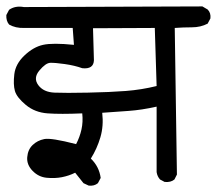

<svg xmlns="http://www.w3.org/2000/svg" viewBox="-23 -579 689 610"><path d="M258.8 10.7 242.2 2.9Q230.5 -11.7 215.8 -30.3Q196.3 -20.5 173.8 -16.1Q151.4 -11.7 125.5 -14.2Q99.6 -16.6 80.6 -36.1Q61.5 -55.7 63.5 -79.6Q65.4 -103.5 80.6 -118.2Q95.7 -132.8 117.7 -137.2Q139.6 -141.6 218.8 -121.1Q230.5 -143.6 235.8 -167.5Q241.2 -191.4 238.3 -218.8Q168.9 -215.8 128.4 -218.8Q87.9 -221.7 59.1 -245.6Q30.3 -269.5 24.4 -290Q18.6 -310.5 22.5 -343.3Q26.4 -376 54.7 -402.8Q83 -429.7 113.8 -436.5Q144.5 -443.4 211.9 -436.5L208 -490.2H53.7Q26.4 -489.3 5.9 -501Q-3.9 -512.7 -2.9 -531.2L5.9 -547.9Q25.4 -561.5 52.7 -556.6L620.1 -558.6L636.7 -548.8Q647.5 -538.1 645.5 -520.5L636.7 -503.9Q614.3 -492.2 586.4 -492.2Q558.6 -492.2 532.2 -490.2L539.1 -24.4L531.2 -8.8Q519.5 1 500 -1L485.4 -8.8Q476.6 -18.6 474.6 -32.2V-240.2Q426.8 -229.5 385.3 -226.6Q343.8 -223.6 301.8 -220.7Q306.6 -178.7 295.9 -142.6Q285.2 -106.4 265.6 -75.2Q292 -49.8 296.9 -13.7L288.1 2.9Q276.4 12.7 258.8 10.7ZM474.6 -305.7 468.8 -490.2 272.5 -489.3 275.4 -387.7Q274.4 -358.4 238.3 -362.3Q213.9 -371.1 182.6 -375.5Q151.4 -379.9 136.7 -379.4Q122.1 -378.9 102.1 -355Q82 -331.1 98.6 -308.6Q115.2 -286.1 150.4 -284.7Q185.5 -283.2 256.3 -284.7Q327.1 -286.1 377 -290Q426.8 -293.9 474.6 -305.7Z"/></svg>

Font: NaikaiFont
Style: Regular
Weight: 400
Version: Version 1.67